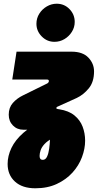

<svg xmlns="http://www.w3.org/2000/svg" viewBox="-20 -796 526 1033"><path d="M170 217Q100 217 60.5 181Q21 145 21 86Q21 43 41.5 0Q62 -43 106.5 -82Q151 -121 222 -152L264 -53Q235 -38 219.5 -21Q204 -4 198.5 12.5Q193 29 193 43Q193 53 197 58.5Q201 64 210 64Q225 64 233 47Q241 30 244.5 4.5Q248 -21 249 -46Q249 -57 249 -66Q249 -75 249 -82Q242 -90 228.5 -93Q215 -96 205 -98H106Q72 -98 49.5 -121Q27 -144 27 -179Q27 -217 49 -242Q71 -267 104 -283L232 -346Q237 -348 240 -352Q243 -356 243 -360Q243 -368 233 -368H46L69 -518H365Q425 -518 455.5 -486Q486 -454 486 -412Q486 -355 457.5 -320.5Q429 -286 393 -269L287 -221Q286 -220 284.5 -218.5Q283 -217 283 -215Q283 -210 292 -209L299 -208Q350 -200 380.5 -175Q411 -150 424.5 -114.5Q438 -79 438 -39Q438 4 421 49.5Q404 95 370 132.5Q336 170 286 193.5Q236 217 170 217ZM273 -571Q233 -571 204.5 -600Q176 -629 176 -668Q176 -698 191.5 -722.5Q207 -747 232 -761.5Q257 -776 285 -776Q326 -776 354 -747Q382 -718 382 -678Q382 -649 366.5 -624.5Q351 -600 326.5 -585.5Q302 -571 273 -571Z"/></svg>

Font: MuseoModerno Black
Style: Italic
Weight: 900
Italic angle: -9°
Designer: Pablo Cosgaya, Héctor Gatti, Marcela Romero, and the Authors of The MuseoModerno Project.
Foundry: Omnibus-Type Team
Version: Version 1.003